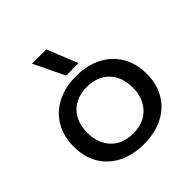

<svg xmlns="http://www.w3.org/2000/svg" viewBox="-190 -854 1017 1017"><g transform="rotate(-45 318.5 -345.5)"><path d="M200 -706H307L376 -534H283ZM45 -239Q45 -316 79 -374Q113 -432 175 -463.5Q237 -495 318 -495Q399 -495 461 -463.5Q523 -432 557.5 -374Q592 -316 592 -239Q592 -161 557.5 -103.5Q523 -46 461 -15.5Q399 15 318 15Q237 15 175.5 -15.5Q114 -46 79.5 -103.5Q45 -161 45 -239ZM488 -239Q488 -320 442 -367Q396 -414 318 -414Q240 -414 194 -367Q148 -320 148 -239Q148 -161 194 -113Q240 -65 318 -65Q396 -65 442 -113Q488 -161 488 -239Z"/></g></svg>

Font: Prompt
Style: Regular
Weight: 400
Designer: Katatrad Team
Foundry: CadsonDemak
Version: Version 1.001